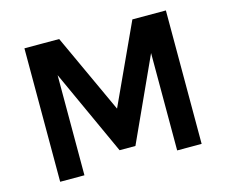

<svg xmlns="http://www.w3.org/2000/svg" viewBox="-94 -776 1061 902"><g transform="rotate(-15 437.0 -324.5)"><path d="M93 -649H262L445 -252H435L618 -649H781V0H662V-513H680L478 -71H401L200 -511H211V0H93Z"/></g></svg>

Font: Karla ExtraLight
Style: Bold
Weight: 700
Version: Version 2.001